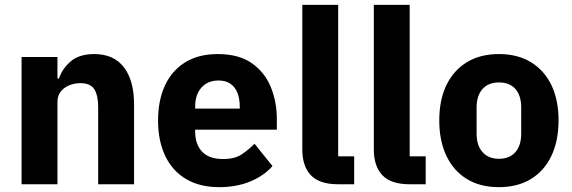

<svg xmlns="http://www.w3.org/2000/svg" viewBox="-20 -760 2360 792"><path d="M217 0H69V-525H217V-436H223Q237 -477 272 -507Q307 -537 369 -537Q449 -537 491 -482.6Q533 -428.2 533 -329V0H385V-317Q385 -366.6 369 -391.8Q353 -417 312 -417Q288.2 -417 266.6 -408.5Q245 -400 231 -382.9Q217 -365.7 217 -340Z M884 12Q804 12 747.5 -21.5Q691 -55 661.5 -117Q632 -179 632 -263Q632 -346 660.5 -407.5Q689 -469 744 -503Q799 -537 878 -537Q965 -537 1018.5 -499.5Q1072 -462 1097 -401Q1122 -340 1122 -269V-225H785V-217Q785 -165 813.5 -134.5Q842 -104 901 -104Q948 -104 976.5 -123Q1005 -142 1030 -167L1104 -75Q1069 -35 1012.5 -11.5Q956 12 884 12ZM881 -428Q851 -428 829.5 -414.5Q808 -401 796.5 -377Q785 -353 785 -320V-312H969V-321Q969 -353 959.5 -377Q950 -401 930.5 -414.5Q911 -428 881 -428Z M1441 0H1374Q1298 0 1262.5 -37Q1227 -74 1227 -144V-740H1375V-115H1441Z M1736 0H1669Q1593 0 1557.5 -37Q1522 -74 1522 -144V-740H1670V-115H1736Z M2038 12Q1961 12 1906 -21.5Q1851 -55 1821.5 -117Q1792 -179 1792 -263Q1792 -348 1821.5 -409Q1851 -470 1906 -503.5Q1961 -537 2038 -537Q2115 -537 2170 -503.5Q2225 -470 2254.5 -409Q2284 -348 2284 -263Q2284 -179 2254.5 -117Q2225 -55 2170 -21.5Q2115 12 2038 12ZM2038 -105Q2082 -105 2106 -132.5Q2130 -160 2130 -209V-316Q2130 -366 2106 -393Q2082 -420 2038 -420Q1995 -420 1970.5 -393Q1946 -366 1946 -316V-209Q1946 -160 1970.5 -132.5Q1995 -105 2038 -105Z"/></svg>

Font: IBM Plex Sans Var
Style: Regular
Weight: 400
Designer: Mike Abbink, Paul van der Laan, Pieter van Rosmalen
Foundry: Bold Monday
Version: Version 3.000